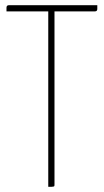

<svg xmlns="http://www.w3.org/2000/svg" viewBox="-20 -720 400 740"><path d="M15 -700C8 -700 5 -697 5 -690V-676H166V0C190 0 190 0 190 -9V-676H345C353 -676 355 -680 355 -686V-700Z"/></svg>

Font: Yanone Kaffeesatz Extra Light
Style: Regular
Weight: 200
Designer: Yanone (Cyrillic: Daniel Pouzeot & Huerta Tipografica)
Foundry: Yanone
Version: Version 1.100;PS 001.100;hotconv 1.0.70;makeotf.lib2.5.58329